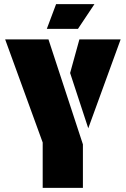

<svg xmlns="http://www.w3.org/2000/svg" viewBox="-20 -911 610 931"><path d="M382 -211V0H187V-220L5 -720H215ZM408 -289 320 -557 365 -720H565ZM252 -891H438L358 -771H207Z"/></svg>

Font: Protest Guerrilla
Style: Regular
Weight: 400
Designer: Octavio Pardo
Foundry: Ashler Design
Version: Version 2.005; ttfautohint (v1.8.4.7-5d5b)